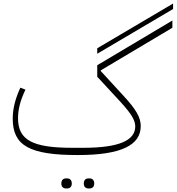

<svg xmlns="http://www.w3.org/2000/svg" viewBox="-20 -865 999 1086"><path d="M481 201H486C502 201 513 192 513 173C513 153 502 144 486 144H481C465 144 454 153 454 173C454 192 465 201 481 201ZM354 201H359C375 201 386 192 386 173C386 153 375 144 359 144H354C338 144 327 153 327 173C327 192 338 201 354 201ZM530 -561 959 -814V-845L530 -592ZM420 12C668 12 776 -45 776 -152C776 -200 751 -245 676 -326L550 -463V-467L955 -708V-749L530 -496V-431L664 -286C724 -220 745 -184 745 -150C745 -72 656 -29 451 -29H388C164 -29 82 -73 82 -196C82 -247 95 -297 124 -358L95 -369C66 -305 52 -250 52 -194C52 -41 147 12 420 12Z"/></svg>

Font: IBM Plex Arabic ExtraLight
Style: Regular
Weight: 200
Designer: Mike Abbink, Paul van der Laan, Pieter van Rosmalen, Wael Morcos, Khajak Apelian
Foundry: Bold Monday
Version: Version 1.0